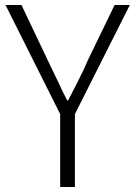

<svg xmlns="http://www.w3.org/2000/svg" viewBox="-20 -749 542 769"><path d="M221 -292 2 -729H66L172 -506L210 -427Q230 -383 249 -347H253L294 -427Q320 -479 331 -506L439 -729H500L280 -292V0H221Z"/></svg>

Font: Merged Yaku Han JP Light
Style: Regular
Weight: 300
Designer: Ryoko NISHIZUKA 西塚涼子 (kana, bopomofo & ideographs); Paul D. Hunt (Latin, Greek & Cyrillic); Sandoll Communications 산돌커뮤니
Foundry: Adobe
Version: Version 2.004